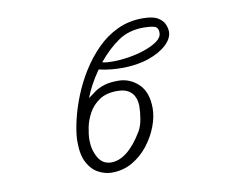

<svg xmlns="http://www.w3.org/2000/svg" viewBox="-75 -783 1149 889"><g transform="rotate(-10 500.0 -338.5)"><path d="M250 -179Q252 -218 264 -269.5Q276 -321 298.5 -377.5Q321 -434 354 -487Q387 -540 430 -583.5Q473 -627 527 -652.5Q581 -678 646 -678Q695 -678 718 -663.5Q741 -649 748.5 -630Q756 -611 756 -596Q756 -565 725 -535.5Q694 -506 639 -487Q584 -468 513 -468Q488 -468 461 -470.5Q434 -473 405 -480Q381 -446 364.5 -415Q348 -384 338 -357Q356 -371 374 -383.5Q392 -396 418 -404.5Q444 -413 484 -413Q539 -413 579.5 -374.5Q620 -336 620 -260Q620 -220 603 -175Q586 -130 555 -90Q524 -50 480.5 -24.5Q437 1 383 1Q351 1 320 -15.5Q289 -32 269.5 -68.5Q250 -105 250 -164ZM427 -510Q437 -507 449.5 -506Q462 -505 477 -505Q512 -505 552.5 -511.5Q593 -518 629 -530.5Q665 -543 688.5 -560Q712 -577 712 -599Q712 -625 692 -630Q672 -635 644 -635Q574 -635 524 -601Q474 -567 427 -510ZM536 -164Q550 -188 555.5 -221.5Q561 -255 561 -283Q561 -288 559 -301.5Q557 -315 549 -330Q541 -345 522.5 -356Q504 -367 471 -367Q420 -367 387.5 -345Q355 -323 337 -290Q319 -257 312.5 -223Q306 -189 306 -166Q306 -119 327 -82.5Q348 -46 388 -46Q465 -46 536 -164Z"/></g></svg>

Font: Moon Stars Kai HW Light
Style: Regular
Weight: 300
Designer: GuiWonder
Version: Version 1.101